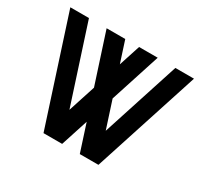

<svg xmlns="http://www.w3.org/2000/svg" viewBox="-144 -903 1167 1103"><g transform="rotate(30 439.5 -351.5)"><path d="M257.3 0 29.3 -703.1H152.8L319.3 -190.4L377.9 -371.1L270 -703.1H393.6L439.5 -561.5L485.4 -703.1H608.9L501.5 -371.1L560.1 -190.4L726.1 -703.1H849.6L621.6 0H498L439.5 -180.7L380.9 0Z"/></g></svg>

Font: Gerhaus
Style: Regular
Weight: 400
Designer: GGBotNet
Foundry: GGBotNet
Version: 1.01